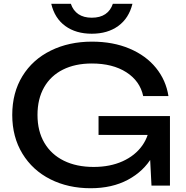

<svg xmlns="http://www.w3.org/2000/svg" viewBox="-20 -985 986 1019"><path d="M461 14Q342 14 247.5 -33.5Q153 -81 99 -169.5Q45 -258 45 -375Q45 -493 99 -581Q153 -669 249.5 -716.5Q346 -764 468 -764Q580 -764 667.5 -727Q755 -690 808 -624.5Q861 -559 874 -475H740Q723 -555 650.5 -601.5Q578 -648 467 -648Q379 -648 314 -615.5Q249 -583 214 -521.5Q179 -460 179 -375Q179 -289 215.5 -227Q252 -165 319 -132Q386 -99 477 -99Q564 -99 630.5 -129Q697 -159 735 -212.5Q773 -266 776 -337L835 -326Q833 -231 788 -153.5Q743 -76 659 -31Q575 14 461 14ZM503 -369H882V0H784L768 -311L799 -269H503ZM467 -891Q511 -891 539 -910Q567 -929 579 -965H683Q664 -888 607.5 -847Q551 -806 467 -806Q383 -806 326.5 -847Q270 -888 252 -965H356Q368 -929 396 -910Q424 -891 467 -891Z"/></svg>

Font: Unbounded Variable
Style: Regular
Weight: 400
Designer: Luke Prowse, Jean-Baptiste Morizot, Fátima Lázaro, Florian Runge
Foundry: NaN
Version: Version 1.600;FEAKit 1.0